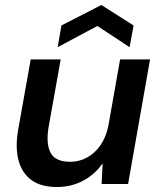

<svg xmlns="http://www.w3.org/2000/svg" viewBox="-20 -737 644 769"><path d="M208 12Q143 12 105 -16.5Q67 -45 54 -95.5Q41 -146 52 -213L103 -499H223L174 -224Q164 -160 183 -124.5Q202 -89 261 -89Q297 -89 328.5 -106Q360 -123 382.5 -155.5Q405 -188 414 -233L461 -499H581L493 0H387L391 -83Q361 -39 313.5 -13.5Q266 12 208 12ZM211 -548 226 -635 386 -717 515 -635 499 -548 370 -633Z"/></svg>

Font: DM Sans 20pt SemiBold
Style: Italic
Weight: 600
Italic angle: -10°
Version: Version 4.004;gftools[0.9.30]